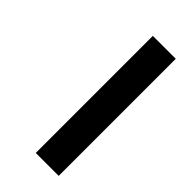

<svg xmlns="http://www.w3.org/2000/svg" viewBox="-227 -744 835 835"><g transform="rotate(45 190.5 -326.0)"><path d="M180 34V-686H321V34Z"/></g></svg>

Font: Akshar Light
Style: Bold
Weight: 700
Version: Version 1.100